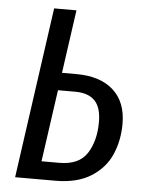

<svg xmlns="http://www.w3.org/2000/svg" viewBox="-51 -730 572 771"><g transform="rotate(5 235.0 -344.5)"><path d="M450 -251Q450 -184 425.5 -127.5Q401 -71 345 -35.5Q289 0 201 0H39L136 -689H226L190 -434H248Q344 -434 397 -386.5Q450 -339 450 -251ZM355 -250Q355 -309 328.5 -336Q302 -363 250 -363H180L139 -73H211Q290 -73 322.5 -123.5Q355 -174 355 -250Z"/></g></svg>

Font: Fira Sans Extra Condensed
Style: Italic
Weight: 400
Width: 3
Italic angle: -8°
Designer: Carrois Corporate & Edenspiekermann AG
Foundry: Carrois Corporate GbR & Edenspiekermann AG
Version: Version 4.203